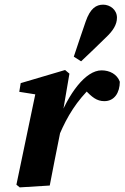

<svg xmlns="http://www.w3.org/2000/svg" viewBox="-20 -803 539 831"><path d="M239 -224.3C270.7 -297.7 310.5 -365.6 379.7 -431.1L331.9 -432L346.7 -415.9C377.4 -382.6 398.9 -365.2 431.5 -365.2C475.3 -365.2 498.3 -401.9 498.6 -449.1C486.8 -481.9 454.8 -498.5 419.6 -498.5C350.1 -498.5 276.5 -398.2 230.3 -275.9L239 -224.3ZM51 -3.6 65.4 8 195.3 0C209 -72.4 223.2 -142.9 237.5 -214.3L255.1 -302.9L250.7 -309.5L280.5 -484.2L261.7 -500L69.6 -443.2L63.4 -405.6L189.9 -385.6L136.9 -414.7L51 -3.6ZM299.4 -557.7 331.1 -537.6C366.8 -571.9 402.9 -605.2 437.8 -640.2C469 -669.3 486.2 -696.3 486.2 -726.4C486.2 -761 456.3 -782.8 426.6 -782.8C396.7 -782.8 370.6 -767.5 350.6 -709.1C332.8 -658.8 316.5 -607.9 299.4 -557.7Z"/></svg>

Font: Source Serif Variable
Style: Italic
Weight: 389
Italic angle: -12°
Designer: Frank Grießhammer
Foundry: Adobe Systems Incorporated
Version: Version 3.001;hotconv 1.0.111;makeotfexe 2.5.65597